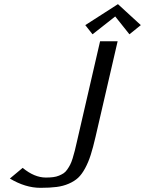

<svg xmlns="http://www.w3.org/2000/svg" viewBox="-20 -900 702 930"><path d="M27.8 0ZM662.1 -778.3 606.9 -733.9 538.1 -820.3 428.2 -733.9 393.1 -778.3 551.3 -879.9ZM442.9 -237.8Q430.7 -185.1 419.4 -149.7Q408.2 -114.3 392.3 -85Q376.5 -55.7 358.4 -38.8Q340.3 -22 313.2 -10.3Q286.1 1.5 253.9 5.6Q221.7 9.8 175.8 9.8Q103 9.8 27.8 -35.2L89.8 -86.9Q146.5 -40 202.1 -40Q222.2 -40 237.5 -42Q252.9 -43.9 265.9 -49.3Q278.8 -54.7 288.1 -60.8Q297.4 -66.9 305.7 -78.9Q314 -90.8 319.8 -102.1Q325.7 -113.3 331.8 -132.8Q337.9 -152.3 342.3 -170.2Q346.7 -188 353 -215.8L464.8 -700.2H549.8Z"/></svg>

Font: Pfennig
Style: Italic
Weight: 500
Italic angle: -13°
Version: Version 20120410 ; ttfautohint (v0.8)